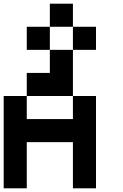

<svg xmlns="http://www.w3.org/2000/svg" viewBox="-20 -1020 665 1040"><path d="M250 -875V-1000H375V-875ZM125 -750V-875H250V-750ZM375 -750V-875H500V-750ZM250 -750H375V-625H250ZM125 -500V-625H375V-500ZM125 0H0V-500H125V-375H375V-500H500V0H375V-250H125Z"/></svg>

Font: Tiny5
Style: Regular
Weight: 400
Designer: Stefan Schmidt
Foundry: Made with Bits'n'Picas by Kreative Software
Version: Version 1.002; ttfautohint (v1.8.4.7-5d5b)